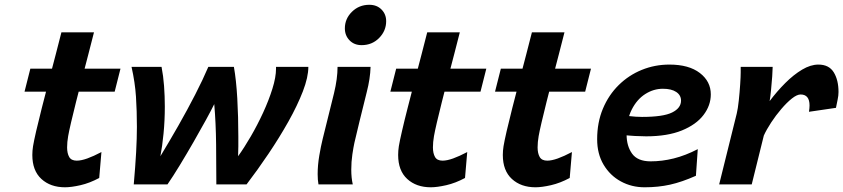

<svg xmlns="http://www.w3.org/2000/svg" viewBox="-20 -774 3540 806"><path d="M405.8 -135.7 396.5 -26.9Q356.4 -5.4 317.9 3.4Q279.3 12.2 252.9 12.2Q191.9 12.2 153.8 -22.7Q115.7 -57.6 115.7 -123.5Q115.7 -141.1 118.7 -160.2Q122.1 -181.2 131.8 -223.6Q141.6 -266.1 155.5 -320.6Q169.4 -375 184.6 -433.3Q199.7 -491.7 213.9 -545.2Q228 -598.6 237.8 -638.2H374.5Q364.7 -599.1 351.8 -549.6Q338.9 -500 325.2 -447.5Q311.5 -395 299.3 -346.4Q287.1 -297.9 278.3 -260Q269.5 -222.2 266.1 -202.6Q261.7 -177.2 261.7 -155.3Q261.7 -130.4 270.5 -115Q279.3 -99.6 302.2 -99.6Q320.8 -99.6 346.7 -108.9Q372.6 -118.2 405.8 -135.7ZM461.4 -389.2H83L107.4 -485.8H485.8Z M854.5 -493.2H961.9Q971.7 -438.5 976.1 -361.1Q980.5 -283.7 980.5 -200.7Q980.5 -180.2 980.5 -159.4Q980.5 -138.7 979.5 -118.2Q1004.9 -153.3 1032.7 -201.2Q1060.5 -249 1084.5 -301Q1108.4 -353 1123.5 -401.4Q1138.7 -449.7 1138.7 -485.8V-493.2H1274.4Q1274.4 -450.2 1251.5 -390.6Q1228.5 -331.1 1190.7 -263.7Q1152.8 -196.3 1106.9 -128.2Q1061 -60.1 1015.1 0H888.2Q888.2 -77.6 887.2 -168.2Q886.2 -258.8 879.4 -336.9Q867.7 -313 844.5 -270.5Q821.3 -228 792.5 -178Q763.7 -127.9 734.9 -80.6Q706.1 -33.2 683.1 0H541.5Q548.3 -77.1 551.5 -135.5Q554.7 -193.8 554.7 -241.2Q554.7 -308.6 550.8 -368.2Q546.9 -427.7 532.2 -493.2H658.2Q665.5 -456.1 668.7 -413.1Q671.9 -370.1 671.9 -326.7Q671.9 -268.1 666.5 -213.1Q661.1 -158.2 653.3 -118.2Q690.9 -180.2 728.8 -246.6Q766.6 -313 799.3 -376.7Q832 -440.4 854.5 -493.2Z M1397 -493.2H1535.6Q1534.2 -443.8 1519.5 -387Q1504.9 -330.1 1489.7 -266.6L1467.8 -174.8Q1463.9 -157.2 1459.2 -126Q1454.6 -94.7 1454.6 -61.5Q1454.6 -27.3 1460.9 0H1316.9Q1313.5 -18.6 1313.5 -43Q1313.5 -80.6 1320.3 -120.6Q1327.1 -160.6 1334.5 -190.4L1353.5 -267.1Q1367.7 -322.3 1382.3 -383.3Q1397 -444.3 1397 -493.2ZM1427.7 -654.8Q1427.7 -695.3 1457.5 -724.6Q1487.3 -753.9 1530.3 -753.9Q1562 -753.9 1581.5 -734.1Q1601.1 -714.4 1601.1 -685.1Q1601.1 -644.5 1571.5 -614.5Q1542 -584.5 1498 -584.5Q1466.8 -584.5 1447.3 -604.7Q1427.7 -625 1427.7 -654.8Z M1941.4 -135.7 1932.1 -26.9Q1892.1 -5.4 1853.5 3.4Q1814.9 12.2 1788.6 12.2Q1727.5 12.2 1689.5 -22.7Q1651.4 -57.6 1651.4 -123.5Q1651.4 -141.1 1654.3 -160.2Q1657.7 -181.2 1667.5 -223.6Q1677.2 -266.1 1691.2 -320.6Q1705.1 -375 1720.2 -433.3Q1735.4 -491.7 1749.5 -545.2Q1763.7 -598.6 1773.4 -638.2H1910.2Q1900.4 -599.1 1887.5 -549.6Q1874.5 -500 1860.8 -447.5Q1847.2 -395 1835 -346.4Q1822.8 -297.9 1814 -260Q1805.2 -222.2 1801.8 -202.6Q1797.4 -177.2 1797.4 -155.3Q1797.4 -130.4 1806.2 -115Q1814.9 -99.6 1837.9 -99.6Q1856.4 -99.6 1882.3 -108.9Q1908.2 -118.2 1941.4 -135.7ZM1997.1 -389.2H1618.7L1643.1 -485.8H2021.5Z M2380.9 -135.7 2371.6 -26.9Q2331.5 -5.4 2293 3.4Q2254.4 12.2 2228 12.2Q2167 12.2 2128.9 -22.7Q2090.8 -57.6 2090.8 -123.5Q2090.8 -141.1 2093.8 -160.2Q2097.2 -181.2 2106.9 -223.6Q2116.7 -266.1 2130.6 -320.6Q2144.5 -375 2159.7 -433.3Q2174.8 -491.7 2189 -545.2Q2203.1 -598.6 2212.9 -638.2H2349.6Q2339.8 -599.1 2326.9 -549.6Q2314 -500 2300.3 -447.5Q2286.6 -395 2274.4 -346.4Q2262.2 -297.9 2253.4 -260Q2244.6 -222.2 2241.2 -202.6Q2236.8 -177.2 2236.8 -155.3Q2236.8 -130.4 2245.6 -115Q2254.4 -99.6 2277.3 -99.6Q2295.9 -99.6 2321.8 -108.9Q2347.7 -118.2 2380.9 -135.7ZM2436.5 -389.2H2058.1L2082.5 -485.8H2460.9Z M2909.2 -147.9 2901.4 -36.1Q2842.3 -9.8 2792.7 1.2Q2743.2 12.2 2686 12.2Q2631.3 12.2 2586.2 -12.5Q2541 -37.1 2513.9 -82.5Q2486.8 -127.9 2486.8 -189.5Q2486.8 -260.3 2511 -317.9Q2535.2 -375.5 2577.4 -417Q2619.6 -458.5 2674.3 -480.7Q2729 -502.9 2790 -502.9Q2872.1 -502.9 2918 -467.5Q2963.9 -432.1 2963.9 -377.9Q2963.9 -331.5 2933.3 -291.3Q2902.8 -251 2842.3 -226.3Q2781.7 -201.7 2692.4 -201.7Q2672.4 -201.7 2646.2 -203.1Q2620.1 -204.6 2595 -207.3Q2569.8 -210 2552.7 -213.4V-297.9Q2624 -283.2 2674.8 -283.2Q2764.2 -283.2 2801.5 -301.8Q2838.9 -320.3 2838.9 -351.6Q2838.9 -374.5 2818.8 -387.9Q2798.8 -401.4 2762.7 -401.4Q2723.6 -401.4 2688.7 -379.2Q2653.8 -356.9 2632.1 -314.2Q2610.4 -271.5 2610.4 -209Q2610.4 -161.1 2633.5 -128.9Q2656.7 -96.7 2711.4 -96.7Q2759.3 -96.7 2808.3 -108.9Q2857.4 -121.1 2909.2 -147.9Z M3135.7 0H2999L3072.8 -297.4Q3077.6 -316.9 3081.3 -351.6Q3085 -386.2 3087.2 -419.7Q3089.4 -453.1 3089.4 -469.7V-493.2H3223.6Q3223.6 -481 3221.7 -453.4Q3219.7 -425.8 3216.8 -396.5Q3213.9 -367.2 3210.9 -349.6Q3241.7 -390.6 3276.6 -425.5Q3311.5 -460.4 3347.2 -481.7Q3382.8 -502.9 3415.5 -502.9Q3460 -502.9 3480 -470.5Q3500 -438 3500 -387.7Q3500 -372.6 3496.3 -355.7Q3492.7 -338.9 3489.3 -321.3L3376 -304.7Q3378.4 -320.8 3378.4 -331.1Q3378.4 -377.4 3340.8 -377.4Q3325.7 -377.4 3304.2 -360.4Q3282.7 -343.3 3259.8 -316.4Q3236.8 -289.6 3217.3 -259.8Q3197.8 -230 3186.5 -205.1Z"/></svg>

Font: Andika
Style: Bold Italic
Weight: 700
Italic angle: -14°
Designer: Victor Gaultney, Annie Olsen, Julie Remington, Don Collingsworth, Eric Hays, Becca Hirsbrunner
Foundry: SIL International
Version: Version 6.101